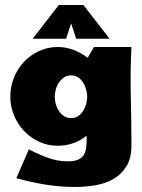

<svg xmlns="http://www.w3.org/2000/svg" viewBox="-20 -580 567 764"><path d="M249 62Q277 62 292.5 54.5Q308 47 315 33.5Q322 20 323.5 1.5Q325 -17 325 -40Q274 0 210 0Q170 0 135.5 -16Q101 -32 75.5 -59Q50 -86 35.5 -121.5Q21 -157 21 -196Q21 -235 35.5 -271Q50 -307 75.5 -334Q101 -361 135.5 -377Q170 -393 210 -393Q242 -393 272.5 -381.5Q303 -370 329 -350L354 -393H503Q498 -293 500.5 -196Q503 -99 503 0Q503 49 483.5 81Q464 113 432.5 131.5Q401 150 360.5 157Q320 164 279 164Q219 164 160.5 154.5Q102 145 45 129L95 14Q130 33 169.5 47.5Q209 62 249 62ZM263 -280Q247 -280 235 -272Q223 -264 214.5 -251.5Q206 -239 202 -224Q198 -209 198 -195Q198 -181 202 -166Q206 -151 214.5 -138.5Q223 -126 235 -118Q247 -110 263 -110Q279 -110 291 -118Q303 -126 311 -139Q319 -152 323 -166.5Q327 -181 327 -195Q327 -208 323 -223Q319 -238 311 -251Q303 -264 291 -272Q279 -280 263 -280ZM416 -426H283L263 -487L243 -426H110L214 -560H312Z"/></svg>

Font: CAT Rhythmus
Style: Regular
Weight: 400
Designer: Peter Wiegel nach alter Vorlage
Foundry: Peter Wiegel
Version: 1.000